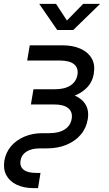

<svg xmlns="http://www.w3.org/2000/svg" viewBox="-41 -762 558 986"><path d="M132.3 204.1Q81.1 204.1 44.4 186.5Q7.8 168.9 -8.8 137.2Q-25.4 105.5 -18.6 63Q-11.2 20.5 15.9 -11.2Q43 -43 84.7 -60.5Q126.5 -78.1 176.8 -78.1H211.9Q261.7 -78.1 291.5 -97.4Q321.3 -116.7 327.1 -151.9Q333 -187 309.6 -206.3Q286.1 -225.6 236.3 -225.6H117.7L130.9 -303.7H241.7Q291 -303.7 320.8 -323Q350.6 -342.3 356.9 -378.4Q362.3 -413.6 338.9 -432.4Q315.4 -451.2 265.6 -451.2H98.6L111.8 -529.3H278.8Q333.5 -529.3 372.6 -511.7Q411.6 -494.1 429.9 -462.2Q448.2 -430.2 440.9 -385.3Q434.1 -340.8 404.5 -311Q375 -281.2 330.6 -266.6Q286.1 -252 232.9 -252H122.1L128.4 -288.6H246.6Q300.3 -288.6 339.6 -272.7Q378.9 -256.8 397.9 -225.8Q417 -194.8 409.7 -149.9Q402.3 -104 373.5 -70.3Q344.7 -36.6 300 -18.3Q255.4 0 199.2 0H164.1Q121.1 0 95.2 16.4Q69.3 32.7 64.5 63Q59.6 93.3 80.3 109.6Q101.1 126 145 126H167L154.3 204.1ZM246.6 -742.2 302.7 -656.7 386.2 -742.2H471.7L471.2 -740.2L335 -607.9H252.9L161.6 -740.2L162.1 -742.2Z"/></svg>

Font: Inter 24pt
Style: Italic
Weight: 400
Italic angle: -9.3988°
Designer: Rasmus Andersson
Foundry: rsms
Version: Version 4.001;git-66647c0bb